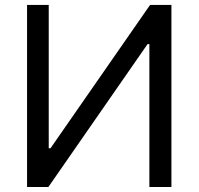

<svg xmlns="http://www.w3.org/2000/svg" viewBox="-20 -747 793 767"><path d="M174.7 -727.3V-154.8H181.8L579.5 -727.3H664.8V0H576.7V-571H569.6L173.3 0H88.1V-727.3Z"/></svg>

Font: Interop
Style: Regular
Weight: 400
Designer: Rasmus Andersson, Google, Jang Haemin
Foundry: jhaemin
Version: Version 1.008